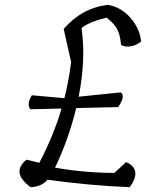

<svg xmlns="http://www.w3.org/2000/svg" viewBox="-20 -776 688 796"><path d="M454 -59 503 -104Q571 -74 518 0Q347 -7 177 -31Q153 -2 107 0Q24 -61 90 -114L143 -101Q204 -218 235 -326L106 -323Q89 -343 112 -381L247 -369Q264 -435 275 -518L244 -656Q318 -742 426 -756Q482 -747 521 -702Q560 -657 565 -604Q546 -588 522 -584Q498 -580 482 -590Q478 -633 465 -656.5Q452 -680 422 -703Q349 -685 318 -660Q337 -530 306 -375L480 -393Q502 -380 470 -332L296 -328Q263 -194 208 -81Q325 -60 454 -59Z"/></svg>

Font: Tillana
Style: Regular
Weight: 400
Designer: Lipi Raval (Devanagari, Latin), Jonny Pinhorn (Latin)
Foundry: Indian Type Foundry
Version: Version 2.003;PS 1.0;hotconv 1.0.79;makeotf.lib2.5.61930; tt